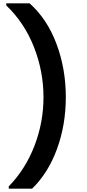

<svg xmlns="http://www.w3.org/2000/svg" viewBox="-20 -944 525 1161"><path d="M33 197V183Q134 79 188.5 -62.5Q243 -204 243 -356Q243 -512 185.5 -659Q128 -806 18 -911V-924H159Q266 -828 322 -677.5Q378 -527 378 -356Q378 -189 324.5 -43Q271 103 174 197Z"/></svg>

Font: MSTAGE SemiBold
Style: Regular
Weight: 600
Designer: Ninad Kale (Devanagari), Jonny Pinhorn (Latin)
Foundry: Indian Type Foundry
Version: 4.004